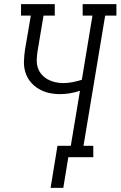

<svg xmlns="http://www.w3.org/2000/svg" viewBox="-20 -755 579 922"><path d="M223 147 256 -55H320L364 -319Q340 -311 316 -307Q292 -303 268 -303Q240 -303 214 -309Q188 -315 165.5 -328.5Q143 -342 126.5 -362Q110 -382 102 -407.5Q94 -433 95 -460.5Q96 -488 100 -516L128 -680H81V-735H243V-680H189L160 -507Q157 -487 156.5 -467Q156 -447 162 -429Q168 -411 180.5 -397Q193 -383 209 -374Q225 -365 244.5 -360.5Q264 -356 284 -356Q306 -356 328.5 -360.5Q351 -365 373 -372L424 -680H377V-735H539V-680H485L381 -55H428V0H308L284 147Z"/></svg>

Font: Iosevka Slab Light Oblique
Style: Regular
Weight: 300
Italic angle: -9°
Monospace: yes
Designer: Belleve Invis
Foundry: Belleve Invis
Version: Version 11.1.1; ttfautohint (v1.8.3)